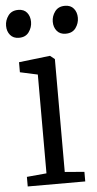

<svg xmlns="http://www.w3.org/2000/svg" viewBox="-57 -814 429 848"><g transform="rotate(-5 157.5 -390.0)"><path d="M31 0V-42.5L118.5 -50.5V-488.5L40.5 -505.5V-550L177 -566H179.5L199.5 -550V-49.5L286 -42.5V0ZM49.5 -657.5Q25 -657.5 11.2 -674Q-2.5 -690.5 -2.5 -715Q-2.5 -739.5 12.5 -760Q27.5 -780.5 56.5 -780.5H57.5Q82.5 -780.5 95.8 -764Q109 -747.5 109 -723Q109 -698.5 94.2 -678Q79.5 -657.5 50.5 -657.5ZM256.5 -657.5Q232 -657.5 218.2 -674Q204.5 -690.5 204.5 -715Q204.5 -739.5 219.5 -760Q234.5 -780.5 263.5 -780.5H264.5Q289.5 -780.5 303 -764Q316.5 -747.5 316.5 -723Q316.5 -698.5 301.8 -678Q287 -657.5 257.5 -657.5Z"/></g></svg>

Font: Merriweather 20pt Light
Style: Regular
Weight: 300
Version: Version 2.100